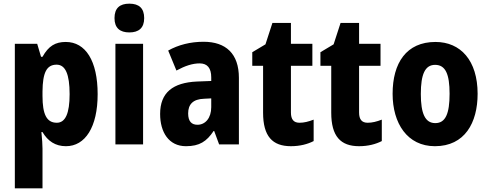

<svg xmlns="http://www.w3.org/2000/svg" viewBox="-20 -788 2664 1048"><path d="M339 -559C282 -559 245 -537 212 -478H204L183 -549H61V240H212V24C212 2 210 -27 206 -67H212C241 -18 282 10 340 10C445 10 513 -94 513 -274C513 -456 447 -559 339 -559ZM289 -435C337 -435 360 -383 360 -274C360 -169 337 -118 290 -118C234 -118 212 -165 212 -264V-289C213 -391 234 -435 289 -435Z M686 -768C634 -768 605 -744 605 -689C605 -635 635 -611 686 -611C737 -611 767 -635 767 -689C767 -743 739 -768 686 -768ZM761 -549H610V0H761Z M1091 -560C1019 -560 953 -543 898 -512L943 -403C991 -429 1031 -442 1070 -442C1112 -442 1133 -416 1133 -366V-346L1055 -343C924 -337 854 -283 854 -166C854 -67 901 10 995 10C1069 10 1108 -16 1146 -73H1149L1176 0H1284V-363C1284 -495 1213 -560 1091 -560ZM1094 -249 1133 -251V-203C1133 -144 1101 -107 1058 -107C1026 -107 1007 -125 1007 -169C1007 -218 1033 -247 1094 -249Z M1615 -118C1583 -118 1568 -136 1568 -174V-429H1685V-549H1568V-663H1467L1429 -546L1357 -503V-429H1416V-173C1416 -44 1467 10 1568 10C1617 10 1659 -1 1692 -18V-135C1664 -124 1639 -118 1615 -118Z M1987 -118C1955 -118 1940 -136 1940 -174V-429H2057V-549H1940V-663H1839L1801 -546L1729 -503V-429H1788V-173C1788 -44 1839 10 1940 10C1989 10 2031 -1 2064 -18V-135C2036 -124 2011 -118 1987 -118Z M2587 -276C2587 -458 2494 -559 2357 -559C2198 -559 2123 -444 2123 -276C2123 -115 2203 10 2354 10C2517 10 2587 -118 2587 -276ZM2277 -275C2277 -383 2300 -434 2355 -434C2412 -434 2434 -383 2434 -276C2434 -168 2412 -116 2356 -116C2300 -116 2277 -169 2277 -275Z"/></svg>

Font: Noto Sans Gurmukhi UI Condensed ExtraBold
Style: Regular
Weight: 800
Width: 3
Designer: Jelle Bosma - Monotype Design Team
Foundry: Monotype Imaging Inc.
Version: Version 2.004